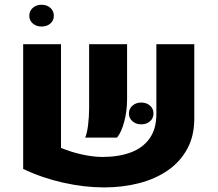

<svg xmlns="http://www.w3.org/2000/svg" viewBox="-20 -775 921 813"><path d="M238.3 -587.9V-148.9Q278.3 -131.8 326.2 -121.1Q374 -110.4 414.1 -110.4Q481.4 -110.4 532.7 -129.2Q584 -147.9 613 -188.2Q642.1 -228.5 642.1 -291.5V-587.9H802.7V-272.9Q802.7 -199.2 772.7 -144.3Q742.7 -89.4 690.2 -53.2Q637.7 -17.1 568.6 0.7Q499.5 18.6 420.9 18.6Q338.4 18.6 249 -1.2Q159.7 -21 78.1 -59.6V-587.9ZM340.8 -192.4Q348.6 -210.4 353 -245.6Q357.4 -280.8 357.4 -319.3V-587.9H518.1V-355Q518.1 -305.7 506.3 -260.7Q494.6 -215.8 475.6 -192.4ZM578.1 -248.5Q555.7 -248.5 540.8 -261.7Q525.9 -274.9 525.9 -294.4Q525.9 -314.5 540.8 -327.6Q555.7 -340.8 578.1 -340.8Q600.6 -340.8 615.2 -327.6Q629.9 -314.5 629.9 -294.4Q629.9 -274.4 615.2 -261.5Q600.6 -248.5 578.1 -248.5ZM155.8 -662.6Q133.8 -662.6 118.9 -675.5Q104 -688.5 104 -708Q104 -728.5 118.9 -741.7Q133.8 -754.9 155.8 -754.9Q178.7 -754.9 193.4 -741.7Q208 -728.5 208 -708Q208 -688.5 193.4 -675.5Q178.7 -662.6 155.8 -662.6Z"/></svg>

Font: Heebo ExtraBold
Style: Regular
Weight: 800
Designer: Oded Ezer
Foundry: Ezer Type House
Version: Version 3.100